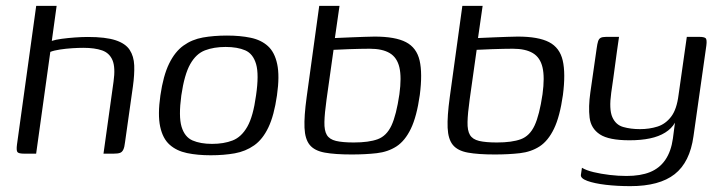

<svg xmlns="http://www.w3.org/2000/svg" viewBox="-20 -525 2464 656"><path d="M62.4 0Q43.1 0 39.3 -5.8Q35.5 -11.6 38 -31L103.7 -505H173.5L157 -385.3Q169.5 -389.5 190.9 -392.4Q212.3 -395.3 236.3 -397Q260.4 -398.7 280.3 -398.7Q340.9 -398.7 374.9 -387.5Q408.9 -376.3 423.1 -354.5Q437.3 -332.8 438.6 -301.6Q439.8 -270.5 434.1 -229.5L407.2 -39.2Q405.4 -22.3 401.3 -13.8Q397.3 -5.3 390 -2.7Q382.7 0 368.3 0H333.6L367.9 -245.9Q374.8 -294.4 364.4 -319.2Q354 -344 328.8 -352.8Q303.5 -361.6 264.6 -361.6Q249.2 -361.6 227.4 -360.3Q205.5 -358.9 185 -355.8Q164.5 -352.7 151.9 -347.7L103.5 0Z M700 5.5Q654.7 5.5 619 -2Q583.2 -9.5 559.7 -30.5Q536.1 -51.4 527.3 -92.1Q518.5 -132.8 528 -199Q537.8 -266.7 557.8 -307.6Q577.8 -348.5 606.9 -369.3Q635.9 -390.2 673.3 -396.9Q710.7 -403.5 755.4 -403.5Q800.6 -403.5 836.5 -396Q872.4 -388.5 895.4 -367.5Q918.5 -346.6 927.1 -306Q935.8 -265.4 926.3 -199Q916.5 -130.5 897 -89.7Q877.5 -48.8 848.3 -28.3Q819.2 -7.8 781.9 -1.1Q744.7 5.5 700 5.5ZM704.5 -33.4Q744.8 -33.4 774.8 -45.1Q804.9 -56.8 825 -92.1Q845.1 -127.3 854.8 -199Q865.3 -270.7 855 -306Q844.7 -341.4 817.9 -353Q791.1 -364.6 750.8 -364.6Q710.8 -364.6 680.4 -353Q650 -341.4 630 -306Q610 -270.7 599.5 -199Q589.8 -127.3 600.3 -92.1Q610.9 -56.8 637.9 -45.1Q665 -33.4 704.5 -33.4Z M1181.5 2.8Q1124.5 2.8 1089.5 -3.6Q1054.5 -10 1038.3 -29.8Q1022.1 -49.5 1020.4 -88.5Q1018.7 -127.5 1027.7 -193L1070.7 -505H1140L1124.2 -395Q1128.3 -395 1144.2 -395.9Q1160.1 -396.8 1181.5 -397.5Q1202.9 -398.3 1224.5 -399.1Q1246.1 -400 1259.9 -400Q1330.5 -400 1367 -381Q1403.6 -362 1413.7 -318.1Q1423.8 -274.2 1414.3 -200.4Q1403.8 -126.5 1383.8 -85.2Q1363.8 -43.8 1334.8 -24.9Q1305.7 -6 1267.1 -1.6Q1228.5 2.8 1181.5 2.8ZM1188.8 -38.2Q1240.3 -38.2 1270.6 -49.4Q1300.9 -60.6 1317.5 -96.2Q1334.1 -131.8 1344.6 -203Q1352.5 -261 1344.6 -294.7Q1336.7 -328.5 1311.6 -343.5Q1286.5 -358.5 1243.2 -358.5Q1230 -358.5 1210.6 -358.1Q1191.1 -357.8 1171.4 -357Q1151.7 -356.3 1137.4 -355.5Q1123.1 -354.8 1119.6 -354.8L1095.7 -185Q1089 -137.3 1088.4 -108.1Q1087.7 -78.9 1096.7 -63.9Q1105.6 -48.9 1128 -43.5Q1150.4 -38.2 1188.8 -38.2Z M1670.5 2.8Q1613.5 2.8 1578.5 -3.6Q1543.5 -10 1527.3 -29.8Q1511.1 -49.5 1509.4 -88.5Q1507.7 -127.5 1516.7 -193L1559.7 -505H1629L1613.2 -395Q1617.3 -395 1633.2 -395.9Q1649.1 -396.8 1670.5 -397.5Q1691.9 -398.3 1713.5 -399.1Q1735.1 -400 1748.9 -400Q1819.5 -400 1856 -381Q1892.6 -362 1902.7 -318.1Q1912.8 -274.2 1903.3 -200.4Q1892.8 -126.5 1872.8 -85.2Q1852.8 -43.8 1823.8 -24.9Q1794.7 -6 1756.1 -1.6Q1717.5 2.8 1670.5 2.8ZM1677.8 -38.2Q1729.3 -38.2 1759.6 -49.4Q1789.9 -60.6 1806.5 -96.2Q1823.1 -131.8 1833.6 -203Q1841.5 -261 1833.6 -294.7Q1825.7 -328.5 1800.6 -343.5Q1775.5 -358.5 1732.2 -358.5Q1719 -358.5 1699.6 -358.1Q1680.1 -357.8 1660.4 -357Q1640.7 -356.3 1626.4 -355.5Q1612.1 -354.8 1608.6 -354.8L1584.7 -185Q1578 -137.3 1577.4 -108.1Q1576.7 -78.9 1585.7 -63.9Q1594.6 -48.9 1617 -43.5Q1639.4 -38.2 1677.8 -38.2Z M2133.7 111Q2088.9 111 2049.6 106.4Q2010.4 101.7 1986.8 93.1Q1963.2 84.4 1964.7 72.5L1968.3 48.2Q1983.3 57.2 2008.4 63.2Q2033.6 69.2 2063 72.7Q2092.5 76.2 2120.5 76.2Q2168.5 76.2 2201 63Q2233.6 49.8 2253.2 21.1Q2272.9 -7.5 2279.1 -51.9L2286.1 -105.8Q2274.8 -85.8 2252.8 -72.1Q2230.9 -58.4 2200.5 -52.1Q2170.2 -45.7 2130.8 -45.7Q2060.2 -45.7 2029.6 -65.9Q1999 -86 1994.5 -123Q1990 -160 1997 -209L2018.7 -360.3Q2020.7 -375.3 2023.4 -383.7Q2026 -392.1 2032 -395.6Q2038 -399 2050.7 -399H2095Q2091 -373 2087.9 -349.6Q2084.8 -326.2 2081.7 -303.8Q2078.6 -281.4 2075.5 -258Q2072.4 -234.5 2068.4 -208.5Q2060.4 -151.5 2072.1 -124.9Q2083.8 -98.3 2109.4 -91.1Q2134.9 -83.8 2166.5 -83.8Q2198.9 -83.8 2226.3 -92.5Q2253.7 -101.1 2272.9 -126.1Q2292.2 -151.1 2298.4 -200.6L2326.6 -399H2370Q2385.1 -399 2390.6 -394.7Q2396.1 -390.4 2393.3 -369L2349.4 -59.6Q2337.1 29.4 2285 70.2Q2232.9 111 2133.7 111Z"/></svg>

Font: Genos Thin
Style: Italic
Weight: 100
Italic angle: -8°
Designer: Robert E. Leuschke
Foundry: Robert E. Leuschke
Version: Version 1.010